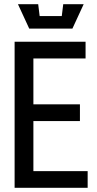

<svg xmlns="http://www.w3.org/2000/svg" viewBox="-20 -900 463 920"><path d="M50 0V-700H390V-620H140V-400H363V-320H140V-80H400V0ZM283 -880H381L327 -763H120L66 -880H163L170 -823H276Z"/></svg>

Font: Tektur SemiCondensed
Style: Regular
Weight: 400
Width: 4
Designer: Adam Jagosz
Foundry: Adam Jagosz
Version: Version 1.005;gftools[0.9.30]